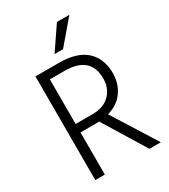

<svg xmlns="http://www.w3.org/2000/svg" viewBox="-212 -980 954 1081"><g transform="rotate(-30 265.5 -439.5)"><path d="M239 -619H142V-329H251Q325 -329 365 -370Q405 -411 405 -472Q405 -619 239 -619ZM244 -274H142V0H80V-674H232Q350 -674 408.5 -620.5Q467 -567 467 -469Q465 -401 429 -352Q393 -303 327 -285L506 0H432L263 -275Q257 -274 244 -274ZM291 -729H236L338 -879H419Z"/></g></svg>

Font: Hind Guntur Light
Style: Regular
Weight: 300
Designer: Manushi Parikh, Hitesh Malaviya
Foundry: Indian Type Foundry
Version: Version 1.002;PS 1.0;hotconv 1.0.86;makeotf.lib2.5.63406; tt